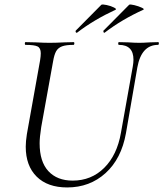

<svg xmlns="http://www.w3.org/2000/svg" viewBox="-20 -810 718 843"><path d="M566 -548Q566 -613 502 -613Q499 -613 499 -619Q499 -625 502 -625L543 -624Q573 -622 592 -622Q608 -622 638 -624L674 -625Q678 -625 677.5 -619Q677 -613 674 -613Q601 -613 583 -514L533 -225Q513 -113 443.5 -50Q374 13 275 13Q189 13 141 -34.5Q93 -82 93 -166Q93 -189 98 -221L156 -545Q159 -563 159 -576Q159 -599 145 -606Q131 -613 92 -613Q89 -613 89 -619Q89 -625 92 -625L137 -624Q175 -622 197 -622Q223 -622 263 -624L303 -625Q307 -625 306.5 -619Q306 -613 303 -613Q270 -613 252.5 -606.5Q235 -600 226.5 -585Q218 -570 213 -540L161 -252Q154 -207 154 -181Q154 -100 192.5 -58.5Q231 -17 299 -17Q381 -17 437.5 -73Q494 -129 511 -227L563 -518Q566 -535 566 -548ZM317 -666Q313 -666 312 -670.5Q311 -675 314 -677L425 -789Q429 -792 448 -788Q467 -784 480.5 -777Q494 -770 487 -767Q392 -723 319 -667ZM438 -666Q435 -666 434 -671Q433 -676 436 -677L547 -789Q551 -792 569.5 -787.5Q588 -783 602 -776.5Q616 -770 609 -767Q516 -725 440 -667Z"/></svg>

Font: Cormorant Garamond
Style: Italic
Weight: 400
Italic angle: -10°
Designer: Christian Thalmann (Catharsis Fonts)
Foundry: Catharsis Fonts
Version: Version 4.000